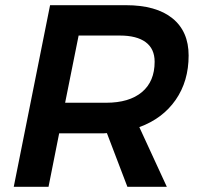

<svg xmlns="http://www.w3.org/2000/svg" viewBox="-20 -720 763 740"><path d="M517 -230 623 0H471L392 -207Q384 -206 367 -206H208L167 0H33L173 -700H465Q582 -700 644.5 -649.5Q707 -599 707 -506Q707 -407 657 -335Q607 -263 517 -230ZM576 -482Q576 -532 541.5 -557.5Q507 -583 442 -583H283L231 -324H389Q478 -324 527 -365Q576 -406 576 -482Z"/></svg>

Font: TypoPRO Montserrat Alternates
Style: Italic
Weight: 500
Italic angle: -11.3°
Designer: Julieta Ulanovsky
Foundry: Julieta Ulanovsky
Version: Version 6.001